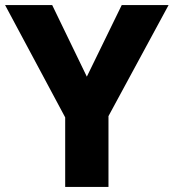

<svg xmlns="http://www.w3.org/2000/svg" viewBox="-20 -734 682 754"><path d="M321 -433 458 -714H642L406 -278V0H236V-273L0 -714H185Z"/></svg>

Font: Noto Sans Gujarati UI ExtraBold
Style: Regular
Weight: 800
Designer: Jelle Bosma - Monotype Design Team, Universal Thirst
Foundry: Monotype Imaging Inc.
Version: Version 2.106; ttfautohint (v1.8.4.7-5d5b)